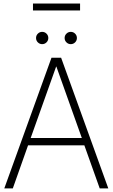

<svg xmlns="http://www.w3.org/2000/svg" viewBox="-20 -1049 627 1069"><path d="M51.3 0H3.9L266.6 -727.5H320.3L583 0H535.2L449.7 -239.7H136.2ZM150.9 -280.8H435.5L293.9 -678.2H292.5ZM214.8 -803.2Q200.7 -803.2 190.7 -813.2Q180.7 -823.2 180.7 -837.4Q180.7 -851.6 190.7 -861.6Q200.7 -871.6 214.8 -871.6Q229 -871.6 239 -861.6Q249 -851.6 249 -837.4Q249 -823.2 239 -813.2Q229 -803.2 214.8 -803.2ZM374 -803.2Q359.9 -803.2 349.9 -813.2Q339.8 -823.2 339.8 -837.4Q339.8 -851.6 349.9 -861.6Q359.9 -871.6 374 -871.6Q388.2 -871.6 398.2 -861.6Q408.2 -851.6 408.2 -837.4Q408.2 -823.2 398.2 -813.2Q388.2 -803.2 374 -803.2ZM425.8 -1029.3V-990.7H163.6V-1029.3Z"/></svg>

Font: Inter Display Extra Light
Style: Regular
Weight: 200
Designer: Rasmus Andersson
Foundry: rsms
Version: Version 4.000;git-4fc901f